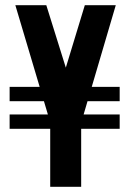

<svg xmlns="http://www.w3.org/2000/svg" viewBox="-20 -718 490 738"><path d="M173 0V-248L39 -698H158L233 -458L306 -698H425L292 -246V0ZM17 -223V-278H440V-223ZM17 -329V-384H440V-329Z"/></svg>

Font: Stick No Bills
Style: Bold
Weight: 700
Version: Version 2.000